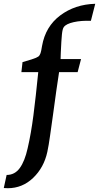

<svg xmlns="http://www.w3.org/2000/svg" viewBox="-122 -802 523 1014"><path d="M24 -19Q42 -96 54.5 -193Q67 -290 80 -421H-9L-3 -474Q19 -480 44 -488Q69 -496 80 -503Q88 -509 92 -521Q96 -533 100 -559Q118 -662 196 -720.5Q274 -779 381 -782L358 -692Q307 -694 267 -685Q227 -676 215 -659Q208 -650 205 -620Q202 -590 199 -523L198 -490H306L288 -421H190Q177 -338 158 -196Q150 -140 142.5 -86Q135 -32 128 0Q110 83 53 137.5Q-4 192 -81 192Q-95 192 -102 191L-87 122Q-44 122 -17.5 85.5Q9 49 24 -19Z"/></svg>

Font: Andada Pro
Style: Bold Italic
Weight: 700
Italic angle: -7°
Designer: Carolina Giovagnoli
Foundry: Huerta Tipografica
Version: Version 3.005; ttfautohint (v1.8.4)